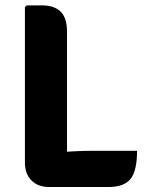

<svg xmlns="http://www.w3.org/2000/svg" viewBox="-20 -710 562 732"><path d="M235.5 3H168Q125 3 100 -22Q75 -47 75 -90.5V-683L82 -689.5H140.5Q186.5 -689.5 211 -665.8Q235.5 -642 235.5 -588.5ZM502.5 -135Q502.5 -59 477.8 -28Q453 3 393.5 3H168L82 -113Q147.5 -124.5 211.8 -129.8Q276 -135 329 -135Z"/></svg>

Font: Signika SC
Style: Regular
Weight: 300
Designer: Anna Giedryś
Foundry: Anna Giedryś
Version: Version 2.000